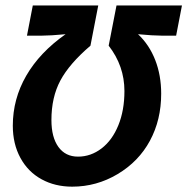

<svg xmlns="http://www.w3.org/2000/svg" viewBox="-20 -679 692 709"><path d="M268.1 -100.6Q315.4 -100.6 355 -130.9Q394.5 -161.1 417 -216.3Q439.5 -271.5 439.5 -342.8Q439.5 -435.5 381.3 -510.3L410.2 -658.7H651.9L630.4 -547.4H575.7Q545.4 -547.4 489.7 -552.7Q531.2 -513.7 553.2 -457.3Q575.2 -400.9 575.2 -333Q575.2 -236.3 533.7 -159.4Q492.2 -82.5 414.3 -36.1Q336.4 10.3 246.6 10.3Q183.1 10.3 133.3 -17.1Q83.5 -44.4 55.4 -95.9Q27.3 -147.5 27.3 -214.8Q27.3 -313.5 76.9 -399.4Q126.5 -485.4 222.2 -552.7Q166.5 -547.4 136.2 -547.4H79.6L101.1 -658.7H342.8L314 -510.3Q235.8 -443.4 202.9 -381.6Q169.9 -319.8 169.9 -235.8Q169.9 -171.9 195.8 -136.2Q221.7 -100.6 268.1 -100.6Z"/></svg>

Font: Cousine
Style: Bold Italic
Weight: 700
Italic angle: -12°
Monospace: yes
Designer: Steve Matteson
Foundry: Ascender Corporation
Version: Version 1.20